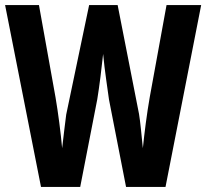

<svg xmlns="http://www.w3.org/2000/svg" viewBox="-32 -734 810 754"><path d="M758 -714H622L556 -352C545 -290 535 -211 529 -152C524 -201 519 -257 514 -286L430 -714H318L228 -284C224 -258 218 -199 212 -152C207 -210 196 -294 186 -352L121 -714H-12L129 0H283L350 -344C358 -392 368 -473 373 -522C379 -456 391 -382 396 -343L463 0H618Z"/></svg>

Font: Noto Sans Kannada ExtraCondensed
Style: Bold
Weight: 700
Width: 2
Designer: Jelle Bosma - Monotype Design Team
Foundry: Monotype Imaging Inc.
Version: Version 2.005